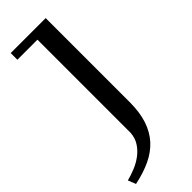

<svg xmlns="http://www.w3.org/2000/svg" viewBox="-321 -753 974 974"><g transform="rotate(-45 166.0 -266.5)"><path d="M157.7 -678.2H13.7V-726.1H264.6V-124Q264.6 -51.3 247.1 2.2Q229.5 55.7 195.3 93.5Q161.1 131.3 110.4 155.3Q59.6 179.2 -6.3 192.9L-22.9 150.9Q6.3 143.6 37.4 130.9Q68.4 118.2 94.2 98.9Q120.1 79.6 137.7 52.7Q155.3 25.9 157.7 -9.8Z"/></g></svg>

Font: Federo
Style: Regular
Weight: 400
Designer: Olexa M. Volochay | Cyreal.org
Foundry: Olexa M. Volochay | Cyreal.org
Version: Version 1.000